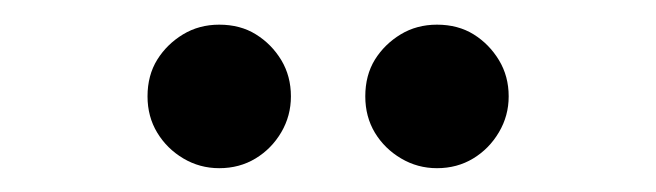

<svg xmlns="http://www.w3.org/2000/svg" viewBox="-20 -621 540 158"><path d="M160.4 -482.6Q144.4 -482.6 130.9 -490.6Q117.4 -498.6 109.4 -511.8Q101.4 -525 101.4 -541.7Q101.4 -559 109.4 -571.9Q117.4 -584.7 130.6 -592.7Q143.8 -600.7 160.4 -600.7Q177.8 -600.7 190.6 -592.7Q203.5 -584.7 211.5 -571.5Q219.4 -558.3 219.4 -541.7Q219.4 -525.7 211.5 -512.2Q203.5 -498.6 190.3 -490.6Q177.1 -482.6 160.4 -482.6ZM339.6 -482.6Q323.6 -482.6 310.1 -490.6Q296.5 -498.6 288.5 -511.8Q280.6 -525 280.6 -541.7Q280.6 -559 288.5 -571.9Q296.5 -584.7 309.7 -592.7Q322.9 -600.7 339.6 -600.7Q356.9 -600.7 369.8 -592.7Q382.6 -584.7 390.6 -571.5Q398.6 -558.3 398.6 -541.7Q398.6 -525.7 390.6 -512.2Q382.6 -498.6 369.4 -490.6Q356.2 -482.6 339.6 -482.6Z"/></svg>

Font: Afacad Flux SemiBold
Style: Regular
Weight: 600
Designer: Kristian Moeller
Foundry: Dicotype
Version: Version 1.100